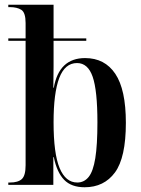

<svg xmlns="http://www.w3.org/2000/svg" viewBox="-20 -780 593 810"><path d="M337 10Q281 10 250.5 -21.5Q220 -53 207 -117H205V0H15V-10H22Q56 -10 72 -24.5Q88 -39 88 -83V-608H15V-618H88V-683Q88 -727 70 -738.5Q52 -750 21 -750H15V-760H206V-618H344V-608H206V-568Q206 -541 206 -501Q206 -461 205 -410H207Q229 -535 339 -535Q422 -535 466.5 -468.5Q511 -402 511 -262Q511 -115 465 -52.5Q419 10 337 10ZM306 -10Q335 -10 354 -33.5Q373 -57 382 -112.5Q391 -168 391 -264Q391 -398 371 -456Q351 -514 305 -514Q254 -514 230 -451Q206 -388 206 -264Q206 -132 231.5 -71Q257 -10 306 -10Z"/></svg>

Font: Noto Serif Display Condensed SemiBold
Style: Regular
Weight: 600
Width: 3
Designer: Monotype Design Team
Foundry: Monotype Imaging Inc.
Version: Version 2.009